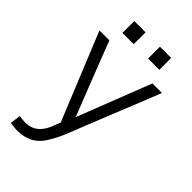

<svg xmlns="http://www.w3.org/2000/svg" viewBox="-235 -703 927 927"><g transform="rotate(45 228.5 -239.0)"><path d="M103 -626H180V-545H103ZM355 -626V-545H278V-626ZM198 -29 16 -475H84Q93 -452 110 -407Q113 -400 136 -340Q159 -280 174 -243Q189 -205 209.5 -152.5Q230 -100 231 -98Q317 -318 378 -475H443Q427 -433 351 -245Q285 -82 271 -45Q244 28 213 76Q183 124 135 139Q110 148 79 148Q54 148 29 142L37 89Q56 93 78 93Q155 93 187 1Z"/></g></svg>

Font: Pavanam
Style: Regular
Weight: 400
Designer: Tharique Azeez
Foundry: Tharique Azeez
Version: Version 1.86; ttfautohint (v1.3) -l 8 -r 50 -G 200 -x 14 -D 